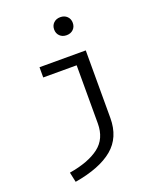

<svg xmlns="http://www.w3.org/2000/svg" viewBox="-176 -872 952 1182"><g transform="rotate(-20 300.0 -280.5)"><path d="M323 -756.5Q340 -773 367 -773Q394 -773 411 -756.5Q428 -740 428 -714Q428 -688 411 -671.5Q394 -655 367 -655Q340 -655 323 -671.5Q306 -688 306 -714Q306 -740 323 -756.5ZM445 -527V-84Q445 43 360.5 113.5Q276 184 110 212L96 147Q223 126 292 73.5Q361 21 361 -79V-460H142V-527Z"/></g></svg>

Font: Fira Mono
Style: Regular
Weight: 400
Designer: Carrois Corporate & Edenspiekermann AG
Foundry: Carrois Corporate GbR & Edenspiekermann AG
Version: Version 3.206;PS 003.206;hotconv 1.0.70;makeotf.lib2.5.58329